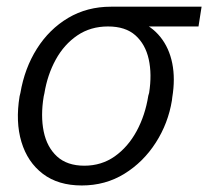

<svg xmlns="http://www.w3.org/2000/svg" viewBox="-20 -549 628 579"><path d="M39.1 -258.8 41.5 -268.6Q54.2 -343.3 91.3 -402.1Q128.4 -460.9 185.5 -494.9Q242.7 -528.8 314.5 -528.8Q328.1 -527.3 338.6 -520.3Q349.1 -513.2 362.1 -504.2Q375 -495.1 394.5 -486.8Q437 -470.7 463.6 -437.5Q490.2 -404.3 499.5 -357.9Q508.8 -311.5 499.5 -255.4L498.5 -246.6Q487.3 -177.2 449.7 -118.7Q412.1 -60.1 355 -24.9Q297.9 10.3 226.6 10.3Q155.3 10.3 109.1 -24.9Q63 -60.1 44.7 -120.8Q26.4 -181.6 39.1 -258.8ZM113.8 -267.1 111.8 -258.3Q102.1 -199.7 111.8 -152.3Q121.6 -105 152.1 -77.1Q182.6 -49.3 234.4 -49.3Q286.1 -49.3 326.2 -77.6Q366.2 -106 392.1 -153.8Q418 -201.7 427.2 -260.3L429.7 -269Q438.5 -325.2 428.5 -370.4Q418.5 -415.5 388.4 -442.4Q358.4 -469.2 305.7 -469.2Q252.9 -469.2 213.1 -442.1Q173.3 -415 148.2 -369.4Q123 -323.7 113.8 -267.1ZM587.9 -528.8 578.6 -469.2H304.7L314.5 -528.8Z"/></svg>

Font: Inter Tight Light
Style: Italic
Weight: 300
Italic angle: -9.39999°
Designer: Rasmus Andersson
Foundry: rsms
Version: Version 3.004